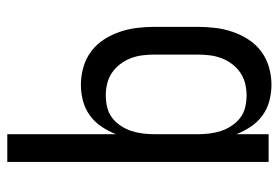

<svg xmlns="http://www.w3.org/2000/svg" viewBox="-142 -426 783 540"><g transform="rotate(90 250.0 -156.5)"><path d="M358 215V-91Q350 -70 337 -50.5Q324 -31 305.5 -17.5Q287 -4 264.5 2Q242 8 219 8Q194 8 169.5 1Q145 -6 125 -21Q105 -36 91.5 -57Q78 -78 70 -101.5Q62 -125 59 -150Q56 -175 56 -200V-320Q56 -345 59 -370Q62 -395 70 -418.5Q78 -442 91.5 -463Q105 -484 125 -499Q145 -514 169.5 -521Q194 -528 219 -528Q242 -528 264.5 -522Q287 -516 305.5 -502.5Q324 -489 337 -469.5Q350 -450 358 -429V-520H436V215ZM249 -62Q266 -62 282.5 -66Q299 -70 312 -80Q325 -90 334.5 -104.5Q344 -119 349 -134.5Q354 -150 356 -166.5Q358 -183 358 -200V-320Q358 -337 356 -353.5Q354 -370 349 -385.5Q344 -401 334.5 -415.5Q325 -430 312 -440Q299 -450 282.5 -454Q266 -458 249 -458Q232 -458 215.5 -454Q199 -450 185 -440.5Q171 -431 160.5 -417Q150 -403 144 -387Q138 -371 136 -354Q134 -337 134 -320V-200Q134 -183 136 -166Q138 -149 144 -133Q150 -117 160.5 -103Q171 -89 185 -79.5Q199 -70 215.5 -66Q232 -62 249 -62Z"/></g></svg>

Font: Zed Sans
Style: Regular
Weight: 400
Designer: Belleve Invis
Foundry: Belleve Invis
Version: Version 1.0.0; ttfautohint (v1.8.4)